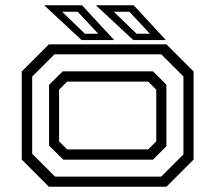

<svg xmlns="http://www.w3.org/2000/svg" viewBox="-20 -708 816 728"><path d="M165.5 0 62.5 -103V-437L165.5 -540H611L714 -437V-103L611 0ZM188.5 -38.5H591.5L675.5 -122.5V-418L591.5 -502H186.5L102 -417.5V-125ZM220 -102.5 166 -156V-386.5L218 -437.5H560L611 -387V-153.5L560 -102.5ZM234.5 -141.5H542L572.5 -172V-368L542 -398.5H234.5L204 -368V-172ZM609 -556H485.5L343.5 -688H487ZM548.5 -580 470.5 -663.5H411.5L498 -580ZM413 -556H289.5L147.5 -688H291ZM352.5 -580 274.5 -663.5H215.5L302 -580Z"/></svg>

Font: Tourney Expanded
Style: Regular
Weight: 400
Width: 7
Designer: Tyler Finck
Foundry: Etcetera Type Co
Version: Version 1.010; ttfautohint (v1.8.3)